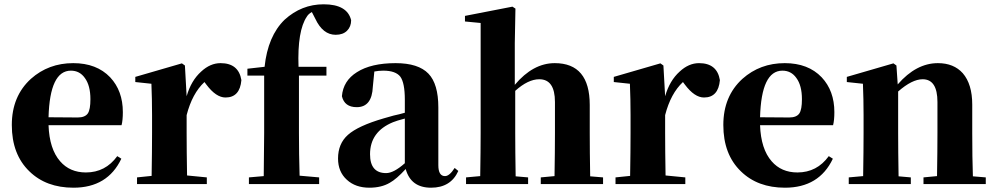

<svg xmlns="http://www.w3.org/2000/svg" viewBox="-20 -857 4636 894"><path d="M342 -310Q376 -310 389 -329Q401 -347 401 -395Q401 -459 375 -494Q351 -528 310 -528Q212 -528 206 -311ZM545 -118Q481 17 322 17Q195 17 117 -59Q35 -138 35 -275Q35 -409 124 -490Q206 -563 321 -563Q430 -563 493 -497Q552 -434 552 -335Q552 -297 546 -274H206Q210 -163 260 -106Q305 -54 380 -54Q471 -54 526 -130Z M849 -409Q870 -482 917 -524Q959 -563 1007 -563Q1091 -563 1104 -484Q1097 -403 1030 -403Q986 -403 941 -463L932 -475Q875 -422 849 -321V-238Q849 -158 851 -40L943 -31V0H618V-31L686 -38Q688 -154 688 -238V-321Q688 -395 685 -467L610 -475V-499L827 -562L841 -552Z M1212 -546Q1227 -689 1305 -765Q1384 -837 1487 -837Q1597 -837 1615 -763Q1615 -733 1596 -714Q1577 -695 1543 -695Q1483 -695 1448 -770L1432 -801Q1416 -792 1409 -780Q1364 -714 1370 -546H1500V-505H1372V-238Q1372 -140 1375 -39L1466 -31V0H1139V-31L1208 -37Q1210 -171 1210 -238V-505H1132V-537Z M1865 -305Q1827 -295 1810 -288Q1703 -244 1703 -139Q1703 -51 1778 -51Q1813 -51 1865 -97ZM1667 -510 1651 -504ZM2114 -61Q2079 17 1987 17Q1893 17 1869 -70Q1826 -23 1795 -6Q1756 17 1700 17Q1635 17 1595 -20Q1554 -57 1554 -119Q1554 -188 1600 -229Q1647 -271 1767 -306Q1786 -311 1813 -319L1839 -325L1865 -332V-393Q1865 -471 1844 -500Q1822 -528 1765 -528Q1743 -528 1723 -524L1716 -453Q1712 -358 1641 -358Q1584 -358 1572 -409Q1578 -481 1642 -521Q1708 -563 1822 -563Q1928 -563 1975 -514Q2021 -466 2021 -357V-88Q2021 -37 2052 -37Q2073 -37 2097 -75Z M2788 -31V0H2498V-31L2562 -37Q2564 -153 2564 -238V-382Q2564 -488 2491 -488Q2439 -488 2379 -434V-238Q2379 -154 2381 -36L2439 -31V0H2150V-31L2216 -37Q2218 -155 2218 -238V-750L2145 -757V-783L2366 -826L2380 -817L2377 -656V-462Q2462 -563 2563 -563Q2726 -563 2726 -368V-238Q2726 -152 2728 -36Z M3077 -409Q3098 -482 3145 -524Q3187 -563 3235 -563Q3319 -563 3332 -484Q3325 -403 3258 -403Q3214 -403 3169 -463L3160 -475Q3103 -422 3077 -321V-238Q3077 -158 3079 -40L3171 -31V0H2846V-31L2914 -38Q2916 -154 2916 -238V-321Q2916 -395 2913 -467L2838 -475V-499L3055 -562L3069 -552Z M3655 -310Q3689 -310 3702 -329Q3714 -347 3714 -395Q3714 -459 3688 -494Q3664 -528 3623 -528Q3525 -528 3519 -311ZM3858 -118Q3794 17 3635 17Q3508 17 3430 -59Q3348 -138 3348 -275Q3348 -409 3437 -490Q3519 -563 3634 -563Q3743 -563 3806 -497Q3865 -434 3865 -335Q3865 -297 3859 -274H3519Q3523 -163 3573 -106Q3618 -54 3693 -54Q3784 -54 3839 -130Z M4570 -31V0H4280V-31L4343 -37Q4345 -153 4345 -238V-382Q4345 -488 4276 -488Q4227 -488 4162 -431V-238Q4162 -154 4164 -36L4221 -31V0H3932V-31L3999 -37Q4001 -155 4001 -238V-321Q4001 -395 3998 -467L3923 -475V-499L4140 -562L4154 -552L4160 -464Q4246 -563 4347 -563Q4421 -563 4463 -516Q4507 -465 4507 -370V-238Q4507 -123 4510 -36Z"/></svg>

Font: Source Han Serif SC Heavy
Style: Regular
Weight: 900
Designer: Ryoko NISHIZUKA  (kana & ideographs); Frank Grießhammer (Latin, Greek & Cyrillic); Wenlong ZHANG  (bopomofo); Sandoll Co
Foundry: Adobe Systems Incorporated
Version: Version 1.001 October 20, 2017